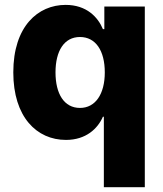

<svg xmlns="http://www.w3.org/2000/svg" viewBox="-20 -573 678 797"><path d="M581.1 204.1V-545.9H413.1V-452.1H407.2C386.7 -501.5 339.8 -552.7 252.4 -552.7C137.7 -552.7 35.2 -463.9 35.2 -272.5C35.2 -87.4 132.3 7.8 253.9 7.8C336.9 7.8 385.7 -39.1 407.2 -88.4H411.1V204.1ZM312 -125C246.1 -125 210.4 -183.6 210.4 -272.5C210.4 -361.3 246.1 -419.4 312 -419.4C377 -419.4 415 -362.8 415 -272.5C415 -183.1 376.5 -125 312 -125Z"/></svg>

Font: Inter ExtraBold
Style: Regular
Weight: 800
Designer: Rasmus Andersson
Foundry: rsms
Version: Version 4.001;git-9221beed3